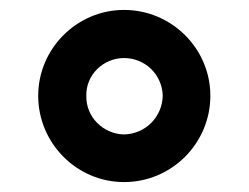

<svg xmlns="http://www.w3.org/2000/svg" viewBox="-20 -753 501 387"><path d="M230 -386C326 -386 404 -464 404 -560C404 -655 326 -733 230 -733C135 -733 57 -655 57 -560C57 -464 135 -386 230 -386ZM154 -560C153 -602 188 -636 230 -636C273 -636 307 -602 308 -560C307 -517 273 -483 230 -482C188 -483 153 -517 154 -560Z"/></svg>

Font: Wafeq
Style: Bold
Weight: 700
Designer: Rasmus Andersson & Azza Alameddine
Foundry: Google & TypeTogether
Version: Version 3.000;FEAKit 1.0